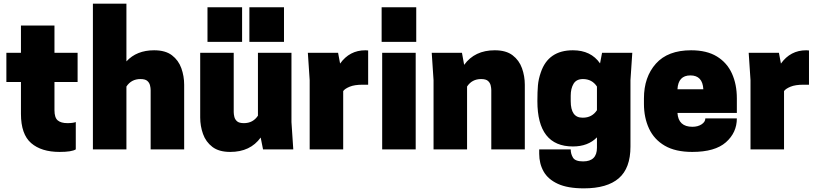

<svg xmlns="http://www.w3.org/2000/svg" viewBox="-20 -820 4490 1054"><path d="M307 14Q207 14 151 -34.5Q95 -83 95 -195V-370H15V-530H95V-680H279V-530H406V-370H279V-215Q279 -174 297 -159Q315 -144 350 -144Q380 -144 396 -150V0Q374 14 307 14Z M991 0H807V-325Q807 -337 803.5 -351.5Q800 -366 788.5 -376Q777 -386 751 -386Q701 -386 674 -345V0H490V-800H674V-483Q730 -544 826 -544Q888 -544 924 -516.5Q960 -489 975.5 -445.5Q991 -402 991 -355Z M1244 14Q1182 14 1146 -13.5Q1110 -41 1094.5 -84.5Q1079 -128 1079 -175V-530H1263V-205Q1263 -193 1266.5 -178.5Q1270 -164 1281.5 -154Q1293 -144 1319 -144Q1369 -144 1396 -185V-530H1580V-150L1590 0H1424L1411 -65Q1354 14 1244 14ZM1539 -590H1349V-780H1539ZM1309 -590H1119V-780H1309Z M1864 0H1680V-380L1670 -530H1836L1847 -471Q1899 -544 1986 -544L2001 -543V-355H1971Q1926 -355 1899.5 -344Q1873 -333 1864 -320Z M2262 0H2078V-530H2262ZM2265 -590H2075V-780H2265Z M2861 0H2677V-325Q2677 -337 2673.5 -351.5Q2670 -366 2658.5 -376Q2647 -386 2621 -386Q2571 -386 2544 -345V0H2360V-380L2350 -530H2516L2528 -464Q2586 -544 2696 -544Q2758 -544 2794 -516.5Q2830 -489 2845.5 -445.5Q2861 -402 2861 -355Z M3185 214Q3096 214 3042 189Q2988 164 2964 121Q2940 78 2940 24V0H3113Q3113 25 3125.5 45.5Q3138 66 3181 66Q3257 66 3257 -9V-66Q3208 -16 3125 -16Q2930 -16 2930 -265Q2930 -316 2933 -351Q2936 -386 2949 -423Q2990 -544 3125 -544Q3224 -544 3274 -472L3285 -530H3451L3441 -380V-15Q3441 103 3377 158.5Q3313 214 3185 214ZM3180 -174Q3230 -174 3257 -215V-345Q3230 -386 3180 -386Q3144 -386 3128.5 -360Q3113 -334 3113 -295V-265Q3113 -174 3177 -174Z M3780 14Q3688 14 3629.5 -20Q3571 -54 3543 -114Q3515 -174 3515 -250V-280Q3515 -397 3580.5 -470.5Q3646 -544 3774 -544Q3860 -544 3915.5 -510Q3971 -476 3998 -416.5Q4025 -357 4025 -280V-200H3699Q3704 -124 3781 -124Q3811 -124 3831.5 -137.5Q3852 -151 3852 -170H4025Q4025 -92 3965 -39Q3905 14 3780 14ZM3841 -330Q3837 -406 3770 -406Q3703 -406 3699 -330Z M4284 0H4100V-380L4090 -530H4256L4267 -471Q4319 -544 4406 -544L4421 -543V-355H4391Q4346 -355 4319.5 -344Q4293 -333 4284 -320Z"/></svg>

Font: Tanohe Sans ExtraBold
Style: Regular
Weight: 800
Designer: Village Type and Design LLC & Cristiano Sobral
Foundry: Cooper Hewitt Smithsonian Design Museum
Version: Version 1.00;September 29, 2021;FontCreator 13.0.0.2655 64-b